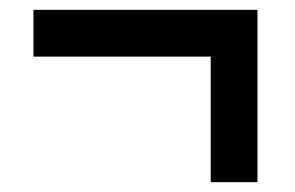

<svg xmlns="http://www.w3.org/2000/svg" viewBox="-20 -417 600 390"><path d="M408 -47V-302H48V-397H503V-47Z"/></svg>

Font: Ubuntu Sans Mono Medium
Style: Regular
Weight: 500
Monospace: yes
Designer: Dalton Maag Ltd
Foundry: Dalton Maag Ltd
Version: Version 1.006